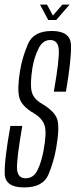

<svg xmlns="http://www.w3.org/2000/svg" viewBox="-32 -815 330 840"><path d="M179 -727.5H214L272.5 -795H241L199.5 -747L173.5 -795H143ZM74 5Q156.5 5 180.2 -52Q204 -109 214 -168.5Q229.5 -258 218.5 -292.8Q207.5 -327.5 152.5 -360.5Q114 -382.5 106.5 -414.8Q99 -447 109.5 -516Q117 -562.5 135.8 -601.2Q154.5 -640 187.5 -640Q221 -640 225 -600Q229 -560 203.5 -414H256.5Q281 -557.5 278.5 -618.5Q276 -679.5 194.5 -679.5Q114.5 -679.5 90 -621.8Q65.5 -564 56 -507Q42.5 -427 52.5 -388.5Q62.5 -350 117 -319Q155 -295.5 163.8 -264Q172.5 -232.5 159 -159Q150 -108 132.5 -71.5Q115 -35 80 -35Q46.5 -35 42.8 -73Q39 -111 65.5 -264H13.5Q-14 -110.5 -11.2 -52.8Q-8.5 5 74 5Z"/></svg>

Font: Anybody ExtraCondensed Light
Style: Italic
Weight: 300
Width: 2
Italic angle: -10°
Version: Version 1.113;gftools[0.9.25]